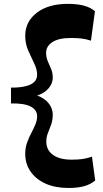

<svg xmlns="http://www.w3.org/2000/svg" viewBox="-20 -804 518 969"><path d="M325.5 144.7Q259.5 144.7 210.5 122.9Q161.5 101 134.4 61.9Q107.3 22.8 107.3 -27Q107.3 -56.7 116.1 -82.5Q125 -108.2 137.3 -131.4Q149.5 -154.5 158.4 -175.7Q167.3 -197 167.3 -216.5Q167.3 -250 134.4 -266.6Q101.5 -283.3 35.5 -282V-361.7Q98.3 -361.2 132.8 -377Q167.3 -392.7 167.3 -427.3Q167.3 -454 152.5 -484.1Q137.8 -514.3 122.5 -548.8Q107.3 -583.3 107.3 -623.3Q107.3 -695 165.8 -739.7Q224.3 -784.5 321.8 -784.5Q370.7 -784.5 403.7 -775.5Q436.7 -766.5 459.2 -747.5L439 -598.8Q414.5 -606.8 391.6 -609.5Q368.7 -612.3 338.2 -612.3Q276 -612.3 244.4 -591.5Q212.7 -570.8 212.7 -537.3Q212.7 -515 221.1 -495.1Q229.5 -475.3 237.9 -455.9Q246.2 -436.5 246.2 -413.3Q246.2 -374 211 -344.4Q175.7 -314.8 99.5 -312V-333.7Q152.2 -331.5 184.2 -315Q216.2 -298.5 231.2 -274.9Q246.2 -251.3 246.2 -226.2Q246.2 -198.2 238.4 -175.9Q230.5 -153.5 222.1 -133.2Q213.7 -113 213.7 -89.7Q213.7 -46.7 247.2 -22.5Q280.7 1.8 341.2 1.8Q374 1.8 396 -1.4Q418 -4.5 444.2 -13.2L460.5 106.8Q438.2 126 405.6 135.4Q373 144.7 325.5 144.7Z"/></svg>

Font: Savate ExtraLight
Style: Regular
Weight: 200
Designer: Max Esnée
Foundry: Plomb Type
Version: Version 2.000